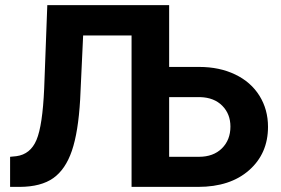

<svg xmlns="http://www.w3.org/2000/svg" viewBox="-20 -731 1098 751"><path d="M641.6 -469.2H759.3Q838.4 -469.2 899.9 -439.7Q961.4 -410.2 994.9 -356.4Q1028.3 -302.7 1028.3 -234.9Q1028.3 -130.4 954.3 -65.2Q880.4 0 754.9 0H494.6V-592.3H305.2L293.5 -341.3Q286.1 -214.4 261.2 -141.4Q236.3 -68.4 188.5 -34.4Q140.6 -0.5 57.6 0H19.5V-117.7L43.9 -120.1Q99.1 -127.4 122.8 -183.8Q146.5 -240.2 152.8 -384.8L165 -710.9H641.6ZM641.6 -351.1V-117.7H758.3Q814.5 -117.7 847.9 -150.6Q881.3 -183.6 881.3 -235.8Q881.3 -285.2 849.4 -317.4Q817.4 -349.6 763.2 -351.1Z"/></svg>

Font: Roboto-o
Style: o-Bold
Weight: 700
Designer: Google
Version: Version 2.134; 2016; ttfautohint (v1.6)